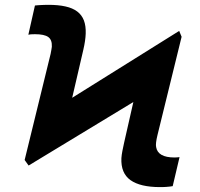

<svg xmlns="http://www.w3.org/2000/svg" viewBox="-20 -757 821 787"><path d="M187.5 -536.2Q189.3 -545.1 190.5 -552.4Q191.8 -559.7 192.5 -565.3Q193.9 -593.8 177.7 -605.3Q161.6 -616.8 123.2 -616.8Q112.2 -616.8 106.7 -616.3Q101.2 -615.8 96.2 -614.7L123.2 -734.4Q128.2 -735.1 135.8 -735.6Q143.5 -736.2 151.5 -736.5Q159.4 -736.9 166.7 -737Q174 -737.2 178.3 -737.2Q218.8 -737.2 248.2 -730.6Q277.7 -724.1 296.5 -709.9Q315.3 -695.7 323.9 -673.3Q332.4 -650.9 331.3 -619.3Q330.3 -590.9 321.7 -553.6L275.9 -356.2L714.5 -630.3L724.4 -606.2L625.7 -204.2Q616.8 -167.6 620 -154.1Q627.1 -111.5 695.3 -111.5Q699.2 -111.5 705.3 -111.9Q711.3 -112.2 715.9 -112.9L687.9 6Q682.5 7.1 675.6 7.8Q668.7 8.5 661.4 9.1Q654.1 9.6 647.4 9.8Q640.6 9.9 635.7 9.9Q555 9.9 514.9 -18.6Q474.8 -47.2 477.6 -109Q478.7 -122.9 481.7 -138.5Q484.7 -154.1 488.6 -171.5L526.6 -338.8L97.3 -78.5L81 -101.2Z"/></svg>

Font: Inter P Extra Bold
Style: Italic
Weight: 800
Italic angle: 9.39999°
Designer: Rasmus Andersson
Foundry: rsms
Version: Version 3.018;git-588b23468